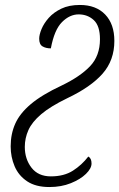

<svg xmlns="http://www.w3.org/2000/svg" viewBox="-20 -744 481 774"><path d="M179 10Q124 10 89.5 -13Q55 -36 39 -73.5Q23 -111 23 -154Q23 -204 41.5 -245.5Q60 -287 104.5 -324.5Q149 -362 228 -399Q303 -435 343 -477Q383 -519 383 -586Q383 -640 358 -663Q333 -686 297 -686Q261 -686 230 -655Q199 -624 185 -549Q165 -549 151.5 -557Q138 -565 138 -588Q138 -604 147.5 -627Q157 -650 176.5 -672Q196 -694 227 -709Q258 -724 302 -724Q367 -724 404 -685.5Q441 -647 441 -579Q441 -501 393.5 -447Q346 -393 251 -348Q183 -315 146 -283.5Q109 -252 94.5 -219.5Q80 -187 80 -152Q80 -103 107 -68Q134 -33 185 -33Q238 -33 274 -56Q310 -79 336 -113Q349 -106 349 -85Q349 -65 326.5 -43Q304 -21 265.5 -5.5Q227 10 179 10Z"/></svg>

Font: Noto Serif ExtraCondensed Light
Style: Italic
Weight: 300
Width: 2
Italic angle: -12°
Designer: Monotype Design Team
Foundry: Monotype Imaging Inc.
Version: Version 2.014; ttfautohint (v1.8.4.7-5d5b)